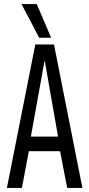

<svg xmlns="http://www.w3.org/2000/svg" viewBox="-20 -926 440 946"><path d="M14 0 154 -707H246L386 0H311L276 -181H122L88 0ZM132 -253H266L200 -629ZM173 -740 86 -906H161L232 -740Z"/></svg>

Font: Georama Condensed
Style: Regular
Weight: 400
Width: 3
Designer: Jean-Baptiste Levee
Foundry: Production Type
Version: Version 1.000